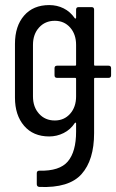

<svg xmlns="http://www.w3.org/2000/svg" viewBox="-20 -534 458 757"><path d="M135 139Q215 141 247.5 102.5Q280 64 280 -15V-47Q280 -50 278.5 -50.5Q277 -51 275 -49Q258 -23 231 -9.5Q204 4 174 4Q111 4 75 -38Q39 -80 39 -149V-361Q39 -431 75 -472.5Q111 -514 174 -514Q205 -514 231 -501Q257 -488 275 -462Q276 -460 278 -461Q280 -462 280 -464V-496Q280 -506 290 -506H341Q351 -506 351 -496V-279Q351 -275 355 -275H408Q418 -275 418 -265V-237Q418 -227 408 -227H355Q351 -227 351 -223V-9Q351 97 301.5 152.5Q252 208 135 203Q125 202 125 192V149Q125 139 135 139ZM280 -154V-223Q280 -227 276 -227H205Q195 -227 195 -237V-265Q195 -275 205 -275H276Q280 -275 280 -279V-357Q280 -399 256.5 -425.5Q233 -452 196 -452Q158 -452 134 -425.5Q110 -399 110 -357V-154Q110 -112 134 -85.5Q158 -59 196 -59Q233 -59 256.5 -85.5Q280 -112 280 -154Z"/></svg>

Font: Barlow Condensed
Style: Regular
Weight: 400
Width: 3
Designer: Jeremy Tribby
Foundry: Tribby Type
Version: Version 1.500